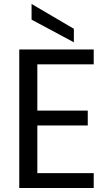

<svg xmlns="http://www.w3.org/2000/svg" viewBox="-20 -947 553 967"><path d="M452 -698H77V0H452V-75H168V-315H422V-390H168V-623H452ZM139 -848 352 -734V-802L139 -927Z"/></svg>

Font: Matrixport Regular
Style: Regular
Weight: 400
Designer: Ninad Kale (Devanagari), Jonny Pinhorn (Latin)
Foundry: Indian Type Foundry
Version: Version 3.200;PS 1.000;hotconv 16.6.54;makeotf.lib2.5.65590